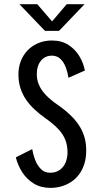

<svg xmlns="http://www.w3.org/2000/svg" viewBox="-20 -903 490 934"><path d="M225.6 11Q179.1 11 144.9 -9.8Q110.7 -30.5 88.7 -64.4Q66.7 -98.4 57 -137.7L136.6 -177.6Q140.9 -152.1 150.9 -125.5Q160.9 -98.9 178.8 -80.8Q196.6 -62.7 224.1 -62.7Q252.1 -62.7 270.9 -76.5Q289.6 -90.2 299.1 -112.8Q308.5 -135.4 308.5 -162Q308.5 -195.9 297.4 -223.6Q286.4 -251.4 262 -276.8Q237.6 -302.3 198.2 -329.8Q171.1 -349.1 147.8 -370.8Q124.4 -392.5 106.9 -418Q89.4 -443.6 79.6 -473.8Q69.7 -503.9 69.7 -540Q69.7 -570.6 78 -596.5Q86.4 -622.4 101.4 -642.7Q116.4 -663.1 136.8 -677.2Q157.1 -691.4 181.4 -698.7Q205.8 -706 232.4 -706Q280.7 -706 314.3 -683.6Q347.9 -661.2 367.3 -627.6Q386.8 -594 392.9 -559.9L313.1 -524.6Q309.5 -549.6 300.4 -574.4Q291.2 -599.2 274.6 -615.8Q258 -632.3 232.4 -632.3Q216.1 -632.3 202.5 -626Q188.9 -619.8 179.2 -607.9Q169.5 -596 164.2 -579.2Q159 -562.5 159 -541.7Q159 -513.4 170.4 -488.2Q181.7 -463.1 203.4 -440.5Q225.1 -417.8 255.9 -396.4Q279 -380.5 300.2 -363Q321.4 -345.4 339.6 -325.5Q357.7 -305.5 371.1 -282.2Q384.5 -258.9 392 -231.5Q399.4 -204.1 399.4 -171.4Q399.4 -135.1 390.4 -106Q381.3 -76.9 365 -55Q348.6 -33.1 326.7 -18.5Q304.8 -3.9 279.1 3.5Q253.4 11 225.6 11ZM391.3 -882.6 267.3 -753H198.6L74.6 -882.6H161.3L233.4 -798.9L304.6 -882.6Z"/></svg>

Font: League Mono Thin Condensed
Style: Regular
Weight: 100
Width: 1
Designer: Tyler Finck
Foundry: The League of Moveable Type / Tyler Finck
Version: Version 2.300;RELEASE